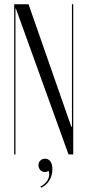

<svg xmlns="http://www.w3.org/2000/svg" viewBox="-20 -719 408 894"><path d="M113 -699H46V0H52V-679H54L299 0H321V-699H315V-129H312ZM207 77C215 108 199 133 168 150L171 155C204 141 224 107 224 69C224 38 211 20 190 20C172 20 159 33 159 50C159 68 172 82 189 82C194 82 200 80 207 77Z"/></svg>

Font: Moniqa Display
Style: Regular
Weight: 400
Designer: Rajesh Rajput
Foundry: Rajesh Rajput
Version: Version 1.000